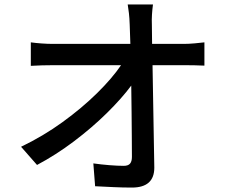

<svg xmlns="http://www.w3.org/2000/svg" viewBox="-20 -811 1040 866"><path d="M75 -149Q175 -197 262.5 -260.5Q350 -324 418 -391Q486 -458 526 -517H221Q169 -517 119 -514V-620Q140 -617 167.5 -615Q195 -613 219 -613H568L565 -700Q564 -730 561.5 -751.5Q559 -773 556 -791H670Q667 -769 665.5 -745.5Q664 -722 665 -700L666 -613H809Q831 -613 858.5 -615.5Q886 -618 902 -620V-515Q882 -516 857.5 -516.5Q833 -517 814 -517H668L676 -55Q676 35 575 35Q534 35 491.5 33Q449 31 409 29L401 -74Q436 -69 473.5 -66Q511 -63 538 -63Q558 -63 566.5 -73Q575 -83 575 -103Q575 -141 574.5 -193Q574 -245 573.5 -305Q573 -365 572 -425Q529 -367 462 -301Q395 -235 313.5 -173.5Q232 -112 147 -67Z"/></svg>

Font: Source Han Sans Medium
Style: Regular
Weight: 500
Designer: Ryoko NISHIZUKA Ë•øÂ°öÊ∂ºÂ≠ê (kana, bopomofo & ideographs); Paul D. Hunt (Latin, Greek & Cyrillic); Sandoll Communicatio
Foundry: Adobe
Version: Version 2.004;hotconv 1.0.118;makeotfexe 2.5.65603